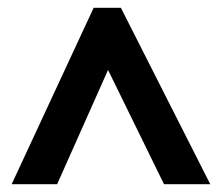

<svg xmlns="http://www.w3.org/2000/svg" viewBox="-20 -736 568 494"><path d="M10 -262 221 -716H291L521 -262H402L258 -556L127 -262Z"/></svg>

Font: Noto Sans Hebrew SemiCondensed
Style: Bold
Weight: 700
Width: 4
Designer: Monotype Design Team
Foundry: Monotype Imaging Inc.
Version: Version 2.004; ttfautohint (v1.8.4.7-5d5b)